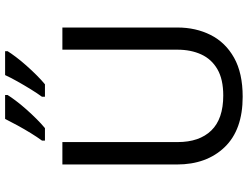

<svg xmlns="http://www.w3.org/2000/svg" viewBox="-132 -852 994 771"><g transform="rotate(-90 365.5 -467.0)"><path d="M640 -252Q640 -178 610 -118.5Q580 -59 518.5 -24.5Q457 10 362 10Q229 10 159.5 -62.5Q90 -135 90 -254V-714H180V-251Q180 -164 226.5 -116Q273 -68 367 -68Q432 -68 472.5 -91.5Q513 -115 532 -156.5Q551 -198 551 -252V-714H640ZM545 -934Q537 -921 522 -901Q507 -881 487.5 -859Q468 -837 448.5 -817.5Q429 -798 412 -784H362V-796Q376 -815 392 -841Q408 -867 423.5 -894.5Q439 -922 449 -944H545ZM369 -934Q361 -921 346 -901Q331 -881 311.5 -859Q292 -837 272.5 -817.5Q253 -798 236 -784H186V-796Q200 -815 216 -841Q232 -867 247 -894.5Q262 -922 273 -944H369Z"/></g></svg>

Font: Noto Sans Kannada
Style: Regular
Weight: 400
Designer: Jelle Bosma - Monotype Design Team
Foundry: Monotype Imaging Inc.
Version: Version 2.003